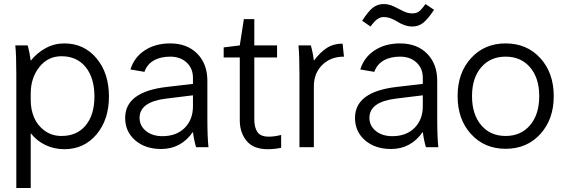

<svg xmlns="http://www.w3.org/2000/svg" viewBox="-20 -723 2779 943"><path d="M130.9 -68.8V200.2H60.1V-359.9Q60.1 -455.1 55.2 -500H116.2Q125.5 -465.3 130.9 -424.8Q161.6 -463.4 204.3 -486.6Q247.1 -509.8 295.9 -509.8Q392.6 -509.8 453.9 -436.8Q515.1 -363.8 515.1 -249Q515.1 -135.3 453.9 -62.7Q392.6 9.8 295.9 9.8Q246.6 9.8 203.6 -10.5Q160.6 -30.8 130.9 -68.8ZM130.9 -264.2V-231Q130.9 -184.1 147.9 -144.8Q165 -105.5 200.2 -80.3Q235.4 -55.2 282.2 -55.2Q357.9 -55.2 400.9 -107.2Q443.8 -159.2 443.8 -249Q443.8 -340.3 400.6 -393.6Q357.4 -446.8 282.2 -446.8Q214.8 -446.8 172.9 -393.3Q130.9 -339.8 130.9 -264.2Z M1003.9 0H942.9Q931.6 -40 927.7 -75.2Q869.1 8.8 771.5 8.8Q693.4 8.8 644 -33.9Q594.7 -76.7 594.7 -144Q594.7 -272 797.9 -295.9L927.7 -311V-340.8Q927.7 -387.2 896.7 -416Q865.7 -444.8 815.9 -444.8Q768.1 -444.8 735.1 -425.8Q702.1 -406.7 689.5 -370.1L620.6 -381.8Q639.2 -441.9 691.2 -475.8Q743.2 -509.8 815.9 -509.8Q898.9 -509.8 948.7 -459.5Q998.5 -409.2 998.5 -326.2V-140.1Q998.5 -49.8 1003.9 0ZM777.8 -54.2Q846.7 -54.2 887.2 -95Q927.7 -135.7 927.7 -201.2V-254.9L796.9 -238.8Q665.5 -223.1 665.5 -144Q665.5 -105 697 -79.6Q728.5 -54.2 777.8 -54.2Z M1157.7 -131.8V-440.9H1078.6V-490.2L1157.7 -500L1177.7 -628.9H1229V-500H1340.8V-440.9H1229V-136.2Q1229 -97.7 1244.1 -74.7Q1259.3 -51.8 1300.8 -51.8Q1327.1 -51.8 1360.8 -60.1V2.9Q1327.1 9.8 1294.9 9.8Q1224.6 9.8 1191.2 -31Q1157.7 -71.8 1157.7 -131.8Z M1445.8 -500H1506.8Q1517.1 -462.9 1521.5 -424.8Q1551.3 -465.3 1584.7 -487.1Q1618.2 -508.8 1662.6 -508.8L1669.4 -444.8Q1604 -444.8 1562.7 -404.1Q1521.5 -363.3 1521.5 -298.8V0H1450.7V-359.9Q1450.7 -455.1 1445.8 -500Z M2132.8 0H2071.8Q2060.5 -40 2056.6 -75.2Q1998 8.8 1900.4 8.8Q1822.3 8.8 1772.9 -33.9Q1723.6 -76.7 1723.6 -144Q1723.6 -272 1926.8 -295.9L2056.6 -311V-340.8Q2056.6 -387.2 2025.6 -416Q1994.6 -444.8 1944.8 -444.8Q1897 -444.8 1864 -425.8Q1831.1 -406.7 1818.4 -370.1L1749.5 -381.8Q1768.1 -441.9 1820.1 -475.8Q1872.1 -509.8 1944.8 -509.8Q2027.8 -509.8 2077.6 -459.5Q2127.4 -409.2 2127.4 -326.2V-140.1Q2127.4 -49.8 2132.8 0ZM1906.7 -54.2Q1975.6 -54.2 2016.1 -95Q2056.6 -135.7 2056.6 -201.2V-254.9L1925.8 -238.8Q1794.4 -223.1 1794.4 -144Q1794.4 -105 1825.9 -79.6Q1857.4 -54.2 1906.7 -54.2ZM1799.8 -592.8 1758.8 -621.1Q1788.6 -667.5 1811.5 -685.3Q1834.5 -703.1 1864.7 -703.1Q1890.1 -703.1 1913.6 -691.7Q1937 -680.2 1959.7 -668.7Q1982.4 -657.2 2005.4 -657.2Q2023.4 -657.2 2036.1 -665.5Q2048.8 -673.8 2069.8 -703.1L2111.8 -674.8Q2081.5 -628.9 2058.3 -610.8Q2035.2 -592.8 2005.4 -592.8Q1984.9 -592.8 1965.3 -600.1Q1945.8 -607.4 1932.9 -616Q1919.9 -624.5 1901.6 -631.8Q1883.3 -639.2 1864.7 -639.2Q1847.7 -639.2 1833.5 -629.2Q1819.3 -619.1 1799.8 -592.8Z M2463.4 7.8Q2359.4 7.8 2293.5 -64.5Q2227.5 -136.7 2227.5 -251Q2227.5 -365.2 2293.5 -437.5Q2359.4 -509.8 2463.4 -509.8Q2567.9 -509.8 2633.8 -437.3Q2699.7 -364.7 2699.7 -251Q2699.7 -137.2 2633.8 -64.7Q2567.9 7.8 2463.4 7.8ZM2298.3 -251Q2298.3 -161.1 2343.3 -108.2Q2388.2 -55.2 2463.4 -55.2Q2538.6 -55.2 2583.5 -108.2Q2628.4 -161.1 2628.4 -251Q2628.4 -339.8 2583.5 -392.3Q2538.6 -444.8 2463.4 -444.8Q2388.2 -444.8 2343.3 -392.3Q2298.3 -339.8 2298.3 -251Z"/></svg>

Font: LT Superior
Style: Regular
Weight: 400
Designer: Daniel Lyons
Foundry: LyonsType
Version: Version 1.000